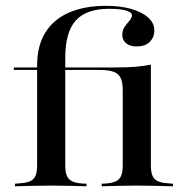

<svg xmlns="http://www.w3.org/2000/svg" viewBox="-20 -651 646 671"><path d="M158.9 -2.4Q125 -2.4 96.4 -1.6Q67.7 -0.8 32.3 0V-8.9L50 -10.5Q83.1 -12.1 96.4 -25.4Q109.7 -38.7 109.7 -70.2V-207.3H208.1V-70.2Q208.1 -38.7 221 -25.4Q233.9 -12.1 266.1 -9.7L282.3 -8.9V0Q247.6 -0.8 219.4 -1.6Q191.1 -2.4 158.9 -2.4ZM109.7 -207.3V-421.8Q109.7 -491.9 139.1 -538.3Q168.5 -584.7 222.6 -607.7Q276.6 -630.6 350 -630.6Q400.8 -630.6 438.7 -619.8Q476.6 -608.9 498 -589.5Q519.4 -570.2 519.4 -544.4Q519.4 -521 503.6 -504.8Q487.9 -488.7 457.3 -488.7Q433.9 -488.7 420.6 -500Q407.3 -511.3 407.3 -529Q407.3 -545.2 415.7 -557.3Q424.2 -569.4 432.7 -579Q441.1 -588.7 441.1 -597.6Q441.1 -608.1 421 -614.1Q400.8 -620.2 361.3 -620.2Q281.5 -620.2 244.8 -579.4Q208.1 -538.7 208.1 -449.2V-207.3ZM458.1 -2.4Q425.8 -2.4 398 -1.6Q370.2 -0.8 335.5 0V-8.9L350.8 -9.7Q383.1 -12.1 396 -25.4Q408.9 -38.7 408.9 -70.2V-207.3H507.3V-70.2Q507.3 -38.7 520.6 -25.4Q533.9 -12.1 566.9 -10.5L584.7 -8.9V0Q549.2 -0.8 520.2 -1.6Q491.1 -2.4 458.1 -2.4ZM408.9 -207.3V-337.9Q408.9 -364.5 401.2 -379.4Q393.5 -394.4 376.2 -400.4Q358.9 -406.5 329 -406.5L386.3 -415.3Q425 -415.3 454 -417.7Q483.1 -420.2 507.3 -425V-207.3ZM28.2 -406.5V-415.3H408.1V-406.5Z"/></svg>

Font: Playfair 144pt SemiExpanded SemiBold
Style: Regular
Weight: 600
Width: 6
Designer: Claus Eggers Sørensen
Foundry: Claus Eggers Sørensen
Version: Version 2.203